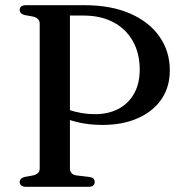

<svg xmlns="http://www.w3.org/2000/svg" viewBox="-20 -720 704 740"><path d="M634.5 -449Q634.5 -384.5 602.2 -337.5Q570 -290.5 511.5 -264.5Q453 -238.5 374.5 -238.5Q322 -238.5 276.8 -249.5Q231.5 -260.5 199 -280.5L205.5 -317Q223.5 -305 246.2 -296.8Q269 -288.5 294.8 -284.2Q320.5 -280 346.5 -280Q397.5 -280 436.2 -300.2Q475 -320.5 496.8 -359.2Q518.5 -398 518.5 -451.5Q518.5 -514.5 492 -561.5Q465.5 -608.5 417.2 -634.2Q369 -660 302 -660H249.5V-71Q249.5 -60 255.5 -53Q261.5 -46 274 -44L324.5 -38Q335.5 -36.5 340.2 -31.8Q345 -27 345 -18Q345 -10 339.2 -5Q333.5 0 320.5 0H80.5Q68 0 62 -5Q56 -10 56 -18Q56 -33 75 -38L108 -44Q120 -47 126.5 -53.5Q133 -60 133 -71V-629Q133 -639.5 126.5 -646.2Q120 -653 108 -656L75 -662Q56 -667 56 -682Q56 -690.5 62 -695.2Q68 -700 80.5 -700H305Q408.5 -700 482.2 -667.5Q556 -635 595.2 -578.2Q634.5 -521.5 634.5 -449Z"/></svg>

Font: Fraunces
Style: Regular
Weight: 400
Version: Version 1.000;[b76b70a41]